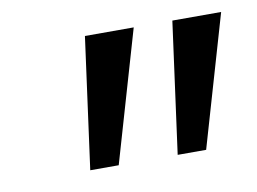

<svg xmlns="http://www.w3.org/2000/svg" viewBox="-42 -771 497 372"><g transform="rotate(-10 206.0 -585.0)"><path d="M281 -456H337L412 -714H316ZM165 -456 240 -714H144L109 -456Z"/></g></svg>

Font: BC Sans
Style: Italic
Weight: 400
Italic angle: -12°
Designer: Monotype Design Team
Designer: Province of B.C.
Foundry: Monotype Imaging Inc.
Version: Version 2.000;GOOG;noto-source:20170915:90ef993387c0